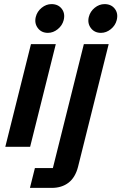

<svg xmlns="http://www.w3.org/2000/svg" viewBox="-20 -715 591 935"><path d="M5.8 0 130.8 -500H251.7L126.7 0ZM213.3 -555Q181.7 -555 164.2 -578.3Q146.7 -601.7 154.2 -632.5Q160.8 -659.2 182.9 -677.1Q205 -695 230.8 -695Q263.3 -695 280.8 -672.1Q298.3 -649.2 290 -616.7Q283.3 -590.8 261.2 -572.9Q239.2 -555 213.3 -555ZM125.8 200 150 103.3H237.5L388.3 -500H509.2L360 97.5Q346.7 149.2 313.8 174.6Q280.8 200 231.7 200ZM471.7 -555Q440 -555 422.5 -578.3Q405 -601.7 412.5 -632.5Q419.2 -659.2 441.2 -677.1Q463.3 -695 489.2 -695Q521.7 -695 539.2 -672.1Q556.7 -649.2 548.3 -616.7Q541.7 -590.8 519.6 -572.9Q497.5 -555 471.7 -555Z"/></svg>

Font: Funnel Sans SemiBold
Style: Italic
Weight: 600
Italic angle: -14.036°
Designer: NORD ID, Kristian Moeller
Foundry: Dicotype
Version: Version 1.000